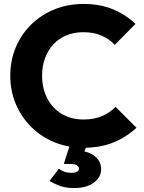

<svg xmlns="http://www.w3.org/2000/svg" viewBox="-20 -737 729 972"><path d="M403 11Q324 11 256.5 -16.5Q189 -44 138.5 -94Q88 -144 60 -210.5Q32 -277 32 -354Q32 -431 60 -497.5Q88 -564 138 -613Q188 -662 255.5 -689.5Q323 -717 402 -717Q486 -717 551.5 -690Q617 -663 666 -616L561 -510Q533 -540 493.5 -557Q454 -574 402 -574Q356 -574 317.5 -558.5Q279 -543 251.5 -514Q224 -485 208.5 -444Q193 -403 193 -354Q193 -304 208.5 -263Q224 -222 251.5 -193Q279 -164 317.5 -148Q356 -132 402 -132Q456 -132 496 -149Q536 -166 565 -196L671 -90Q620 -43 554.5 -16Q489 11 403 11ZM356 215Q316 215 287.5 205.5Q259 196 231 179L278 117Q291 127 306.5 132.5Q322 138 341 138Q362 138 371 131.5Q380 125 380 116Q380 107 369 100Q358 93 335 93H303L337 -13H423L397 60L353 25Q419 24 455.5 50.5Q492 77 492 120Q492 160 455 187.5Q418 215 356 215Z"/></svg>

Font: Outfit-Bold
Style: Bold
Weight: 700
Designer: Rodrigo Fuenzalida
Foundry: fragTYPE
Version: Version 1.000